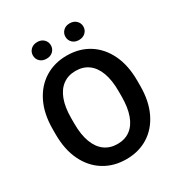

<svg xmlns="http://www.w3.org/2000/svg" viewBox="-204 -1022 1098 1172"><g transform="rotate(-30 345.0 -436.0)"><path d="M642.1 -337.4Q642.1 -229.5 604.7 -151.6Q567.4 -73.7 500.7 -32Q434.1 9.8 345.7 9.8Q258.3 9.8 190.7 -32Q123 -73.7 85 -151.6Q46.9 -229.5 46.9 -337.4V-373Q46.9 -481 84.7 -558.8Q122.6 -636.7 189.9 -678.7Q257.3 -720.7 344.7 -720.7Q433.1 -720.7 500 -678.7Q566.9 -636.7 604.5 -558.8Q642.1 -481 642.1 -373ZM511.2 -374Q511.2 -452.1 491.5 -505.1Q471.7 -558.1 434.6 -585.4Q397.5 -612.8 344.7 -612.8Q292.5 -612.8 255.1 -585.4Q217.8 -558.1 198 -505.1Q178.2 -452.1 178.2 -374V-337.4Q178.2 -259.8 198.2 -206.3Q218.3 -152.8 255.9 -125.2Q293.5 -97.7 345.7 -97.7Q398.4 -97.7 435.5 -125.2Q472.7 -152.8 491.9 -206.3Q511.2 -259.8 511.2 -337.4ZM459 -765.1Q430.7 -765.1 413.3 -782Q396 -798.8 396 -823.7Q396 -848.1 413.3 -865.2Q430.7 -882.3 459 -882.3Q487.3 -882.3 504.9 -865.2Q522.5 -848.1 522.5 -823.7Q522.5 -798.8 504.9 -782Q487.3 -765.1 459 -765.1ZM230.5 -765.1Q201.7 -765.1 184.3 -782Q167 -798.8 167 -823.7Q167 -848.1 184.3 -865.2Q201.7 -882.3 230.5 -882.3Q258.8 -882.3 276.1 -865.2Q293.5 -848.1 293.5 -823.7Q293.5 -798.8 276.1 -782Q258.8 -765.1 230.5 -765.1Z"/></g></svg>

Font: Heebo SemiBold
Style: Regular
Weight: 600
Designer: Oded Ezer
Foundry: Ezer Type House
Version: Version 3.100